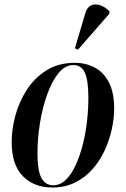

<svg xmlns="http://www.w3.org/2000/svg" viewBox="-20 -826 561 856"><path d="M213 10Q132 10 82 -40.5Q32 -91 32 -194Q32 -249 48.5 -310.5Q65 -372 99.5 -425.5Q134 -479 187.5 -512.5Q241 -546 314 -546Q362 -546 402 -525Q442 -504 465.5 -459Q489 -414 489 -342Q489 -299 478.5 -250.5Q468 -202 447 -156Q426 -110 393 -72.5Q360 -35 315 -12.5Q270 10 213 10ZM217 0Q248 0 273 -24Q298 -48 317 -89Q336 -130 349 -181Q362 -232 368 -286Q374 -340 374 -390Q374 -467 358.5 -501.5Q343 -536 307 -536Q270 -536 240.5 -499.5Q211 -463 190 -404Q169 -345 158 -276.5Q147 -208 147 -143Q147 -64 165 -32Q183 0 217 0ZM327 -604 314 -611 360 -766Q368 -794 386.5 -802Q405 -810 427 -802.5Q449 -795 469 -775L466 -763Z"/></svg>

Font: Noto Serif Display Condensed SemiBold
Style: Italic
Weight: 600
Width: 3
Italic angle: -12°
Designer: Monotype Design Team
Foundry: Monotype Imaging Inc.
Version: Version 2.009